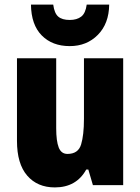

<svg xmlns="http://www.w3.org/2000/svg" viewBox="-20 -807 611 837"><path d="M517 -553V0H385L365 -68H356Q313 10 219 10Q143 10 98.5 -41.5Q54 -93 54 -193V-553H225V-248Q225 -192 236 -164Q247 -136 274 -136Q321 -136 333.5 -177Q346 -218 346 -289V-553ZM456 -787Q455 -704 406.5 -655Q358 -606 284 -606Q208 -606 162 -652.5Q116 -699 115 -787H212Q217 -749 234 -734.5Q251 -720 284 -720Q315 -720 334 -734.5Q353 -749 358 -787Z"/></svg>

Font: Noto Sans Lao Condensed Black
Style: Regular
Weight: 900
Width: 3
Designer: Monotype Design Team
Foundry: Monotype Imaging Inc.
Version: Version 2.003; ttfautohint (v1.8.4.7-5d5b)